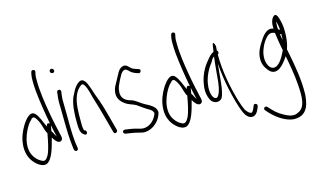

<svg xmlns="http://www.w3.org/2000/svg" viewBox="-111 -1076 2763 1676"><g transform="rotate(-15 1270.5 -238.0)"><path d="M20 -135C13 -65 32 -11 64 28C92 62 138 97 177 83C230 59 256 -40 279 -129C290 -109 313 -73 339 -75C358 -77 367 -95 362 -116C345 -191 326 -273 312 -358C297 -447 281 -546 281 -644C280 -666 281 -684 284 -697L289 -720C294 -743 258 -748 254 -727L249 -705C246 -688 244 -668 245 -643C245 -620 246 -592 249 -560C259 -457 277 -347 295 -252C295 -251 295 -250 296 -249C293 -253 289 -255 285 -256C268 -259 265 -245 262 -232C240 -280 222 -334 195 -362C154 -407 101 -336 75 -293C49 -250 26 -197 20 -135ZM60 -56C46 -108 58 -165 74 -208C90 -250 114 -296 142 -321C153 -337 168 -347 182 -332C196 -318 213 -285 221 -259L235 -213C239 -201 244 -186 252 -176C240 -108 225 -31 203 12C186 41 170 62 140 43C105 27 71 -14 60 -56ZM290 -183 299 -234C307 -196 314 -160 323 -126C318 -134 313 -142 308 -151C303 -162 297 -174 290 -183Z M411 -690C411 -679 421 -670 432 -670C443 -670 450 -677 450 -688C450 -699 440 -709 429 -709C418 -709 411 -701 411 -690ZM420 -370C420 -347 421 -324 421 -298C421 -272 421 -245 422 -216L424 -128C425 -88 432 -15 436 15L439 26C440 31 443 34 447 37C460 47 477 33 474 18L472 8C471 1 468 -16 465 -43C457 -123 457 -214 457 -298C457 -324 456 -348 456 -371C454 -408 455 -445 460 -475L463 -494C464 -499 462 -504 459 -508C449 -521 430 -515 427 -500L425 -480C420 -448 418 -410 420 -370Z M524 -190C524 -150 527 -108 548 -91C558 -82 564 -77 570 -77H576C582 -77 587 -85 587 -95C587 -105 582 -113 576 -113H572C560 -123 560 -158 560 -190V-253C561 -274 561 -295 563 -318C568 -401 595 -465 633 -495C647 -507 656 -515 670 -499C677 -491 684 -477 691 -458C699 -436 706 -410 713 -380C739 -294 755 -243 784 -133L810 -36C815 -11 849 -23 845 -45L819 -142C790 -254 775 -305 741 -392C723 -444 709 -501 685 -528C663 -552 643 -545 621 -527C599 -508 581 -481 567 -449C537 -401 527 -331 524 -253Z M899 -26C886 -17 893 2 907 5L923 8C951 11 970 16 990 19C1013 23 1039 32 1062 36C1119 40 1173 10 1208 -39C1219 -55 1234 -83 1236 -104C1232 -138 1211 -158 1186 -173C1176 -180 1164 -187 1149 -194C1108 -214 1077 -247 1039 -261L1008 -271C979 -283 950 -305 950 -353C953 -401 961 -412 985 -462C1001 -494 1013 -514 1022 -522C1036 -534 1048 -540 1062 -531L1080 -516C1094 -501 1110 -491 1134 -482L1155 -475C1177 -466 1189 -505 1167 -509L1145 -516C1132 -521 1120 -525 1111 -530C1097 -540 1087 -554 1073 -564C1051 -577 1031 -571 1010 -554C998 -544 984 -520 966 -484C938 -428 918 -411 914 -354C914 -300 947 -272 973 -253C1000 -233 1035 -227 1065 -211C1093 -192 1127 -165 1166 -143C1184 -133 1193 -123 1200 -103C1183 -51 1143 -10 1094 -1C1057 7 1025 -11 993 -17C974 -20 953 -26 928 -28L913 -30C908 -31 903 -29 899 -26Z M1284 -135C1277 -65 1296 -11 1328 28C1356 62 1402 97 1441 83C1494 59 1520 -40 1543 -129C1554 -109 1577 -73 1603 -75C1622 -77 1631 -95 1626 -116C1609 -191 1590 -273 1576 -358C1561 -447 1545 -546 1545 -644C1544 -666 1545 -684 1548 -697L1553 -720C1558 -743 1522 -748 1518 -727L1513 -705C1510 -688 1508 -668 1509 -643C1509 -620 1510 -592 1513 -560C1523 -457 1541 -347 1559 -252C1559 -251 1559 -250 1560 -249C1557 -253 1553 -255 1549 -256C1532 -259 1529 -245 1526 -232C1504 -280 1486 -334 1459 -362C1418 -407 1365 -336 1339 -293C1313 -250 1290 -197 1284 -135ZM1324 -56C1310 -108 1322 -165 1338 -208C1354 -250 1378 -296 1406 -321C1417 -337 1432 -347 1446 -332C1460 -318 1477 -285 1485 -259L1499 -213C1503 -201 1508 -186 1516 -176C1504 -108 1489 -31 1467 12C1450 41 1434 62 1404 43C1369 27 1335 -14 1324 -56ZM1554 -183 1563 -234C1571 -196 1578 -160 1587 -126C1582 -134 1577 -142 1572 -151C1567 -162 1561 -174 1554 -183Z M1676 -175C1678 -136 1690 -96 1709 -75C1733 -51 1770 -46 1797 -73C1815 -102 1824 -156 1830 -210C1836 -265 1840 -323 1846 -378C1852 -296 1863 -219 1879 -143C1897 -60 1922 38 1950 96C1964 124 1981 141 1999 147C2043 161 2065 124 2078 94L2086 72C2095 49 2057 37 2053 59L2044 80C2039 93 2033 103 2026 110C2023 114 2017 115 2010 112C1999 109 1986 96 1970 75C1958 51 1946 19 1934 -21C1899 -140 1866 -296 1866 -453C1872 -455 1876 -461 1876 -471C1877 -480 1873 -485 1867 -488C1868 -505 1869 -518 1870 -529C1862 -559 1852 -572 1846 -549C1844 -538 1838 -504 1836 -486C1835 -485 1835 -485 1834 -485C1808 -473 1793 -454 1767 -422C1729 -378 1694 -311 1682 -240C1678 -216 1675 -194 1676 -175ZM1717 -234C1729 -298 1761 -359 1795 -400C1806 -420 1814 -437 1830 -445C1820 -375 1815 -291 1807 -216C1802 -173 1780 -55 1735 -100C1711 -128 1708 -185 1717 -234Z M2134 112C2134 117 2136 121 2139 124L2167 155C2223 213 2293 257 2359 264C2468 268 2505 197 2513 81C2517 -52 2491 -191 2468 -306L2465 -321C2464 -326 2462 -333 2461 -340C2477 -383 2486 -445 2484 -503C2484 -539 2478 -576 2471 -600C2464 -625 2452 -674 2425 -652C2400 -632 2391 -590 2394 -545C2346 -568 2302 -520 2278 -482C2257 -450 2229 -411 2218 -362C2206 -307 2216 -260 2243 -226C2265 -191 2296 -168 2338 -186C2372 -201 2406 -241 2435 -286C2450 -209 2468 -106 2474 -24C2482 83 2486 192 2407 220C2375 238 2337 227 2308 213C2272 196 2228 169 2194 131L2165 100C2162 97 2157 94 2152 94C2143 94 2134 102 2134 112ZM2250 -297C2245 -342 2256 -377 2268 -406C2282 -442 2304 -475 2328 -497C2350 -517 2372 -518 2397 -506C2403 -460 2413 -392 2424 -343L2416 -327C2392 -277 2366 -237 2332 -220C2287 -201 2257 -244 2250 -297ZM2430 -573C2430 -583 2431 -592 2434 -599C2440 -576 2445 -553 2447 -520C2442 -523 2437 -528 2431 -530C2430 -545 2429 -560 2430 -573ZM2436 -485C2440 -483 2444 -483 2448 -484C2448 -466 2447 -447 2445 -427C2441 -448 2438 -468 2436 -485Z"/></g></svg>

Font: Stray Cat
Style: SuCn
Weight: 400
Version: Version 1.0